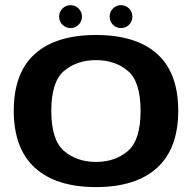

<svg xmlns="http://www.w3.org/2000/svg" viewBox="-20 -736 775 760"><path d="M360 4.5Q518 4.5 601.8 -71.8Q685.5 -148 685.5 -298Q685.5 -448 601.8 -522.8Q518 -597.5 360 -597.5Q202 -597.5 118.2 -522.8Q34.5 -448 34.5 -298Q34.5 -148 118.2 -71.8Q202 4.5 360 4.5ZM360 -95Q284.5 -95 233.8 -138.2Q183 -181.5 183 -297Q183 -413 233.8 -455.5Q284.5 -498 360 -498Q435.5 -498 486 -455.5Q536.5 -413 536.5 -297Q536.5 -181.5 486 -138.2Q435.5 -95 360 -95ZM259.5 -625Q278 -625 291.2 -638.2Q304.5 -651.5 304.5 -670Q304.5 -689 291.2 -702.2Q278 -715.5 259.5 -715.5Q240.5 -715.5 227.2 -702.2Q214 -689 214 -670Q214 -651.5 227.2 -638.2Q240.5 -625 259.5 -625ZM458.5 -625Q478 -625 491 -638.2Q504 -651.5 504 -670Q504 -689 491 -702.2Q478 -715.5 458.5 -715.5Q440 -715.5 427 -702.2Q414 -689 414 -670Q414 -651.5 427 -638.2Q440 -625 458.5 -625Z"/></svg>

Font: Anybody SemiExpanded SemiBold
Style: Regular
Weight: 600
Width: 6
Designer: Tyler Finck
Foundry: Etcetera Type Company
Version: Version 1.113;gftools[0.9.25]